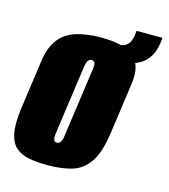

<svg xmlns="http://www.w3.org/2000/svg" viewBox="-90 -634 630 715"><g transform="rotate(15 224.5 -276.5)"><path d="M157 8Q117 8 86 2Q55 -4 35 -21.5Q15 -39 8 -74.5Q1 -110 9 -170L36 -363Q44 -417 68.5 -447.5Q93 -478 133.5 -490.5Q174 -503 229 -503Q271 -503 302 -496Q333 -489 353 -473Q373 -457 380.5 -430Q388 -403 382 -363L355 -171Q344 -91 317.5 -53Q291 -15 250.5 -3.5Q210 8 157 8ZM170 -82Q175 -82 179 -84.5Q183 -87 186.5 -94Q190 -101 191 -112L229 -383Q231 -395 229.5 -401.5Q228 -408 224.5 -410.5Q221 -413 216 -413Q211 -413 207 -410.5Q203 -408 200 -401.5Q197 -395 195 -383L157 -112Q156 -101 157 -94Q158 -87 161.5 -84.5Q165 -82 170 -82ZM268 -428 277 -494H298Q339 -494 347 -541L349 -561H449L447 -541Q438 -478 394 -453Q350 -428 268 -428Z"/></g></svg>

Font: Alumni Sans Black
Style: Italic
Weight: 900
Italic angle: -8°
Version: Version 1.016